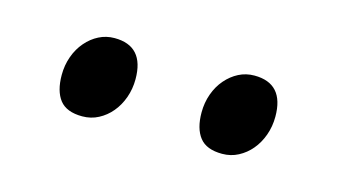

<svg xmlns="http://www.w3.org/2000/svg" viewBox="-32 -735 456 259"><g transform="rotate(15 195.5 -605.5)"><path d="M341.8 -615.7Q341.8 -602.1 337.4 -589.8Q333 -577.6 325.4 -568.6Q317.9 -559.6 307.6 -554.2Q297.4 -548.8 285.2 -548.8Q263.2 -548.8 253.7 -561Q244.1 -573.2 244.1 -595.7Q244.1 -609.4 248.5 -621.6Q252.9 -633.8 260.7 -642.8Q268.6 -651.9 278.6 -657Q288.6 -662.1 300.3 -662.1Q341.8 -662.1 341.8 -615.7ZM146.5 -615.7Q146.5 -602.1 142.1 -589.8Q137.7 -577.6 130.1 -568.6Q122.6 -559.6 112.3 -554.2Q102.1 -548.8 89.8 -548.8Q67.9 -548.8 58.3 -561Q48.8 -573.2 48.8 -595.7Q48.8 -609.4 53.2 -621.6Q57.6 -633.8 65.4 -642.8Q73.2 -651.9 83.3 -657Q93.3 -662.1 105 -662.1Q146.5 -662.1 146.5 -615.7Z"/></g></svg>

Font: Akkhara
Style: Regular
Weight: 400
Designer: J. Victor Gaultney
Version: Version 1.00 June 13, 2006, initial release